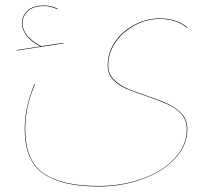

<svg xmlns="http://www.w3.org/2000/svg" viewBox="-20 -592 783 699"><path d="M374 -353Q374 -324 393 -304Q412 -284 439.5 -271.5Q467 -259 513 -244Q563 -227 592 -213.5Q621 -200 641.5 -178Q662 -156 662 -122Q662 -63 617.5 -15Q573 33 498.5 60Q424 87 338 87Q205 87 137.5 40Q70 -7 70 -121Q70 -164 78.5 -202Q87 -240 105 -286L107 -285Q88 -239 80 -201Q72 -163 72 -121Q72 -7 138.5 39Q205 85 338 85Q424 85 498 58.5Q572 32 616 -15.5Q660 -63 660 -122Q660 -155 640 -177Q620 -199 591 -212Q562 -225 513 -242Q467 -257 438.5 -269.5Q410 -282 391 -302.5Q372 -323 372 -353Q372 -401 399.5 -440.5Q427 -480 471 -502.5Q515 -525 561 -525Q623 -525 663 -492L662 -490Q622 -523 561 -523Q515 -523 472 -500.5Q429 -478 401.5 -439Q374 -400 374 -353ZM211 -436V-434L41 -408V-410L127 -423Q95 -439 77.5 -461Q60 -483 60 -508Q60 -535 80.5 -553.5Q101 -572 140 -572Q168 -572 190 -560L189 -558Q166 -570 140 -570Q102 -570 82 -552Q62 -534 62 -508Q62 -483 80 -461.5Q98 -440 130 -424Z"/></svg>

Font: FiraGO Two
Style: Regular
Weight: 100
Designer: bBox Type
Foundry: bBox Type GmbH
Version: Version 1.001